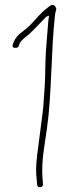

<svg xmlns="http://www.w3.org/2000/svg" viewBox="-20 -743 292 814"><path d="M34 -544C38 -538 55 -539 58 -545L63 -558C66 -565 72 -572 81 -580C111 -602 128 -623 154 -649L176 -672L188 -677L186 -664C185 -659 185 -652 184 -645C181 -609 178 -572 175 -530C171 -477 173 -423 169 -368L163 -284C157 -230 148 -172 142 -120C136 -77 130 -31 135 12L137 36C137 47 142 51 149 51C157 51 164 45 162 34L160 10C155 -63 170 -132 179 -198C200 -345 196 -526 213 -678C215 -700 225 -704 212 -718C201 -729 192 -718 179 -708C152 -688 139 -669 113 -642C95 -622 87 -619 65 -601C52 -590 44 -578 39 -567L34 -554C33 -551 33 -546 34 -544ZM39 -567ZM113 -642ZM184 -645Z"/></svg>

Font: Stray Cat
Style: Lt
Weight: 300
Version: Version 1.0